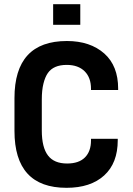

<svg xmlns="http://www.w3.org/2000/svg" viewBox="-20 -898 640 926"><path d="M49.8 -266.6V-424.8Q49.8 -700.2 302.7 -700.2Q415 -700.2 483.4 -639.6Q549.8 -580.1 549.8 -470.7V-463.9H418.9V-469.7Q418.9 -523.4 388.7 -553.7Q357.4 -585 301.8 -585Q238.3 -585 210.9 -545.9Q197.3 -526.4 189.5 -494.6Q181.6 -462.9 181.6 -418V-268.6Q181.6 -186.5 211.9 -147.5Q241.2 -109.4 303.7 -109.4Q360.4 -109.4 389.6 -138.7Q418.9 -168 418.9 -220.7V-228.5H547.9V-221.7Q547.9 -111.3 482.4 -51.8Q417 7.8 300.8 7.8Q49.8 7.8 49.8 -266.6ZM236.3 -877.9H367.2V-778.3H236.3Z"/></svg>

Font: DINish
Style: Bold
Weight: 700
Designer: Bert Driehuis
Foundry: Playbeing
Version: Version 3.008; git-95204e4c-release